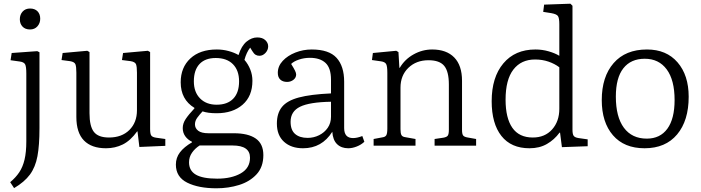

<svg xmlns="http://www.w3.org/2000/svg" viewBox="-20 -786 3784 1036"><path d="M142 -627Q116 -627 101.5 -642.5Q87 -658 87 -682Q87 -707 102 -723.5Q117 -740 142 -740Q168 -740 182.5 -725Q197 -710 197 -685Q197 -661 182 -644Q167 -627 142 -627ZM56 229 35 197Q65 172 84 143.5Q103 115 112.5 75Q122 35 122 -24V-389Q122 -427 115.5 -439Q109 -451 87 -454L37 -461L43 -500L181 -510L193 -504V-94Q193 -2 182 57Q171 116 141.5 156Q112 196 56 229Z M552 14Q474 14 433 -28Q392 -70 392 -155V-394Q392 -426 387 -439Q382 -452 358 -456L312 -462L318 -500L451 -512L463 -505V-175Q463 -105 486.5 -74.5Q510 -44 568 -44Q637 -44 678 -84.5Q719 -125 719 -191V-394Q719 -426 714 -439Q709 -452 685 -456L638 -462L644 -500L778 -512L790 -505V-90Q790 -64 796 -55Q802 -46 822 -43L872 -36V1L732 7L722 -77H720Q684 -27 642.5 -6.5Q601 14 552 14Z M1148 230Q1051 230 990 199.5Q929 169 929 102Q929 65 951 36Q973 7 1016 -18V-21Q993 -32 979.5 -51Q966 -70 966 -95Q966 -120 982 -144Q998 -168 1029 -201V-204Q955 -249 955 -342Q955 -422 1007 -470.5Q1059 -519 1150 -519Q1183 -519 1214 -510.5Q1245 -502 1267 -489Q1283 -539 1310.5 -561.5Q1338 -584 1368 -584Q1396 -584 1411.5 -569.5Q1427 -555 1427 -536Q1427 -516 1412.5 -500.5Q1398 -485 1380 -485Q1368 -485 1359 -490.5Q1350 -496 1341 -511L1330 -529Q1310 -504 1299 -463Q1319 -440 1330.5 -411Q1342 -382 1342 -350Q1342 -267 1289 -221Q1236 -175 1149 -175Q1125 -175 1106.5 -177.5Q1088 -180 1073 -185Q1057 -168 1044.5 -151Q1032 -134 1032 -115Q1032 -94 1049.5 -80.5Q1067 -67 1105 -67H1242Q1319 -67 1360 -38.5Q1401 -10 1401 51Q1401 115 1364.5 154.5Q1328 194 1270.5 212Q1213 230 1148 230ZM1149 -221Q1207 -221 1238.5 -253.5Q1270 -286 1270 -347Q1270 -406 1237 -439.5Q1204 -473 1144 -473Q1087 -473 1056.5 -440.5Q1026 -408 1026 -347Q1026 -289 1059.5 -255Q1093 -221 1149 -221ZM1152 178Q1229 178 1279 149.5Q1329 121 1329 65Q1329 -1 1235 -1H1057Q1032 15 1016 38Q1000 61 1000 90Q1000 135 1037 156.5Q1074 178 1152 178Z M1615 14Q1551 14 1512.5 -21Q1474 -56 1474 -119Q1474 -175 1501.5 -209Q1529 -243 1592.5 -260Q1656 -277 1766 -282V-356Q1766 -419 1736.5 -446.5Q1707 -474 1652 -474Q1621 -474 1593 -464.5Q1565 -455 1551 -441Q1566 -417 1572 -404.5Q1578 -392 1578 -384Q1578 -367 1563.5 -355.5Q1549 -344 1529 -344Q1506 -344 1492.5 -356.5Q1479 -369 1479 -393Q1479 -429 1505.5 -457.5Q1532 -486 1574 -502.5Q1616 -519 1662 -519Q1755 -519 1796 -474Q1837 -429 1837 -345V-95Q1837 -41 1885 -41Q1907 -41 1935 -52L1946 -21Q1929 -5 1905 4.5Q1881 14 1859 14Q1822 14 1799 -8Q1776 -30 1773 -75Q1717 14 1615 14ZM1640 -42Q1673 -42 1702 -56.5Q1731 -71 1748.5 -96.5Q1766 -122 1766 -156V-237Q1650 -235 1599 -210Q1548 -185 1548 -129Q1548 -84 1572.5 -63Q1597 -42 1640 -42Z M1996 0V-36L2044 -45Q2059 -47 2064.5 -56.5Q2070 -66 2070 -93V-393Q2070 -429 2063.5 -440.5Q2057 -452 2036 -455L1987 -462L1992 -500L2118 -512L2130 -505L2135 -420H2137Q2164 -466 2211.5 -492.5Q2259 -519 2312 -519Q2389 -519 2431 -476Q2473 -433 2473 -350V-85Q2473 -63 2479 -55Q2485 -47 2504 -44L2549 -36V0H2325V-36L2372 -43Q2390 -46 2396 -54Q2402 -62 2402 -86V-330Q2402 -400 2377 -430.5Q2352 -461 2292 -461Q2226 -461 2183.5 -420Q2141 -379 2141 -313V-89Q2141 -67 2146 -57.5Q2151 -48 2166 -46L2222 -36V0Z M2837 14Q2738 14 2685.5 -52.5Q2633 -119 2633 -240Q2633 -369 2696 -444Q2759 -519 2869 -519Q2906 -519 2940.5 -509Q2975 -499 2998 -485V-655Q2998 -689 2990.5 -699.5Q2983 -710 2955 -715L2911 -722L2916 -761L3058 -766L3069 -755V-86Q3069 -62 3075.5 -53Q3082 -44 3102 -41L3151 -34V3L3012 8L3002 -70H2999Q2971 -32 2931 -9Q2891 14 2837 14ZM2855 -44Q2920 -44 2959 -87.5Q2998 -131 2998 -199V-423Q2973 -442 2939.5 -453.5Q2906 -465 2867 -465Q2792 -465 2750 -410.5Q2708 -356 2708 -248Q2708 -149 2744.5 -96.5Q2781 -44 2855 -44Z M3458 14Q3348 14 3287.5 -56Q3227 -126 3227 -246Q3227 -372 3291 -445.5Q3355 -519 3471 -519Q3576 -519 3636 -449.5Q3696 -380 3696 -264Q3696 -135 3633.5 -60.5Q3571 14 3458 14ZM3470 -38Q3542 -38 3581 -91.5Q3620 -145 3620 -246Q3620 -354 3577.5 -411.5Q3535 -469 3459 -469Q3384 -469 3343.5 -417.5Q3303 -366 3303 -265Q3303 -155 3346.5 -96.5Q3390 -38 3470 -38Z"/></svg>

Font: Literata 12pt Light
Style: Regular
Weight: 300
Designer: Latin by Veronika Burian and Jose Scaglione. Greek by Irene Vlachou. Cyrillic by Vera Evstafieva.
Foundry: TypeTogether
Version: Version 3.002